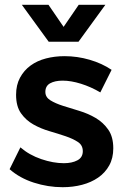

<svg xmlns="http://www.w3.org/2000/svg" viewBox="-20 -775 522 800"><path d="M182 -755 245 -663 308 -755H419L307 -601H183L71 -755ZM398 -390Q359 -413 317.5 -426Q276 -439 241 -439Q209 -439 189 -428Q169 -417 169 -392Q169 -370 190 -357Q211 -344 242.5 -334Q274 -324 310.5 -313Q347 -302 378.5 -283.5Q410 -265 431 -235Q452 -205 452 -157Q452 -116 435 -85.5Q418 -55 389 -35Q360 -15 322 -5Q284 5 241 5Q180 5 121 -14Q62 -33 20 -70L65 -161Q102 -129 152 -112Q202 -95 246 -95Q280 -95 302.5 -107Q325 -119 325 -145Q325 -170 304.5 -183.5Q284 -197 253 -207.5Q222 -218 186 -228.5Q150 -239 119 -256.5Q88 -274 67.5 -303Q47 -332 47 -380Q47 -421 63.5 -451.5Q80 -482 107.5 -502Q135 -522 171.5 -531.5Q208 -541 249 -541Q302 -541 353.5 -526Q405 -511 445 -484Z"/></svg>

Font: QuotatisMedium
Style: Regular
Weight: 500
Designer: Julieta Ulanovsky
Foundry: Quotatis-Medium
Version: Version 4.000;PS 004.000;hotconv 1.0.88;makeotf.lib2.5.64775